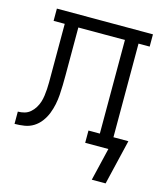

<svg xmlns="http://www.w3.org/2000/svg" viewBox="-104 -608 707 832"><g transform="rotate(15 250.0 -191.5)"><path d="M386 147 421 0H317V-55H368V-475H159V-262Q159 -262 159 -261.5Q159 -261 159 -261V-260Q159 -238 158.5 -216Q158 -194 156.5 -172Q155 -150 150.5 -128.5Q146 -107 138 -86.5Q130 -66 116.5 -48Q103 -30 84.5 -18.5Q66 -7 44 -3.5Q22 0 0 0V-55Q15 -55 29.5 -59Q44 -63 55.5 -73Q67 -83 75 -96Q83 -109 87.5 -123Q92 -137 94 -152Q96 -167 97 -182Q98 -197 98 -212Q98 -227 98 -242Q98 -244 98 -246Q98 -248 98 -250V-256Q98 -258 98 -260Q98 -262 98 -264V-475H48V-530H479V-475H429V-55H496L472 46L448 147Z"/></g></svg>

Font: Iosevka Slab Light
Style: Regular
Weight: 300
Monospace: yes
Designer: Belleve Invis
Foundry: Belleve Invis
Version: Version 11.1.0; ttfautohint (v1.8.3)